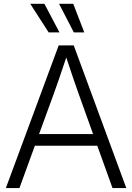

<svg xmlns="http://www.w3.org/2000/svg" viewBox="-20 -959 674 979"><path d="M9.8 0 279.3 -727.5H356L624 0H553.7L476.1 -215.8H157.7L79.1 0ZM179.2 -275.4H454.6L381.3 -480Q367.7 -517.6 352.8 -561.5Q337.9 -605.5 317.9 -666Q297.9 -605.5 282.7 -561.5Q267.6 -517.6 253.9 -480ZM228 -793.9 134.3 -939.5H206.5L283.2 -793.9ZM356.4 -793.9 281.2 -939.5H353.5L409.7 -793.9Z"/></svg>

Font: Inter Display Light
Style: Regular
Weight: 300
Designer: Rasmus Andersson
Foundry: rsms
Version: Version 4.000;git-a52131595